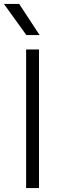

<svg xmlns="http://www.w3.org/2000/svg" viewBox="-56 -950 293 970"><path d="M76 -700H141V0H76ZM77 -773 -36 -930H41L144 -773Z"/></svg>

Font: Marvel
Style: Bold
Weight: 700
Designer: Carolina Trebol
Foundry: Carolina Trebol
Version: Version 1.001